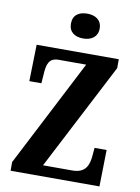

<svg xmlns="http://www.w3.org/2000/svg" viewBox="-100 -999 778 1066"><g transform="rotate(10 289.0 -466.5)"><path d="M305 -793C349 -793 386 -815 386 -863C386 -912 349 -933 305 -933C258 -933 224 -912 224 -863C224 -815 258 -793 305 -793ZM36 0H537L541 -206H473L469 -161C465 -111 450 -61 374 -61H208L520 -664V-714H57L52 -508H120L124 -562C127 -617 138 -653 192 -653H347L36 -49Z"/></g></svg>

Font: Noto Serif Tamil ExtraCondensed ExtraBold
Style: Regular
Weight: 800
Width: 2
Designer: Indian Type Foundry, Tom Grace, and the Monotype Design Team
Foundry: Monotype Imaging Inc.
Version: Version 2.004